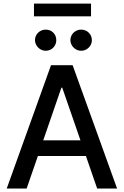

<svg xmlns="http://www.w3.org/2000/svg" viewBox="-20 -1081 709 1101"><path d="M18.6 0 272.5 -707H396.5L651.4 0H537.1L472.7 -186.5H197.3L132.8 0ZM441.4 -276.4 336.9 -578.1H332L228 -276.4ZM180.7 -850.6Q180.7 -867.2 189 -881.1Q197.3 -895 211.4 -903.1Q225.6 -911.1 242.2 -911.1Q268.6 -911.1 285.6 -893.8Q302.7 -876.5 302.7 -850.6Q302.7 -834.5 294.9 -820.6Q287.1 -806.6 273.2 -798.3Q259.3 -790 242.2 -790Q226.1 -790 211.9 -798.3Q197.8 -806.6 189.2 -820.8Q180.7 -835 180.7 -850.6ZM383.8 -850.6Q383.8 -867.2 392.1 -881.1Q400.4 -895 414.6 -903.1Q428.7 -911.1 445.3 -911.1Q471.2 -911.1 489 -893.6Q506.8 -876 506.8 -850.6Q506.8 -834.5 498.5 -820.6Q490.2 -806.6 476.1 -798.3Q461.9 -790 445.3 -790Q429.2 -790 415 -798.3Q400.9 -806.6 392.3 -820.8Q383.8 -835 383.8 -850.6ZM502 -987.3H174.8V-1060.5H502Z"/></svg>

Font: Pretendard GOV Medium
Style: Regular
Weight: 500
Designer: Base glyphs from Inter by Rasmus Andersson; Hangeul glyphs from Noto Sans CJK(Source Han Sans) by Jang Soo-young and Kan
Foundry: Kil Hyung-jin
Version: Version 1.309